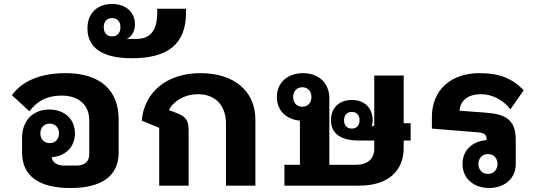

<svg xmlns="http://www.w3.org/2000/svg" viewBox="-20 -934 2705 966"><path d="M334 12C490 12 577 -47 577 -167V-333C577 -480 484 -566 310 -566C166 -566 83 -515 40 -455L128 -374C157 -412 201 -453 291 -453C376 -453 429 -406 429 -329V-157C429 -122 407 -101 365 -101H303C266 -101 245 -116 240 -143C308 -148 357 -193 357 -263C357 -337 302 -383 228 -383C144 -383 91 -325 91 -240V-167C91 -47 178 12 334 12ZM230 -214C203 -214 183 -233 183 -263C183 -293 203 -312 230 -312C257 -312 277 -293 277 -263C277 -233 257 -214 230 -214Z M643 -641C822 -641 916 -710 916 -871V-890H771V-871C771 -784 740 -738 664 -738H620V-740C639 -748 659 -773 659 -811C659 -870 616 -914 544 -914C472 -914 420 -870 420 -791C420 -691 499 -641 643 -641ZM544 -751C518 -751 502 -768 502 -797C502 -826 518 -843 544 -843C570 -843 586 -826 586 -797C586 -768 570 -751 544 -751Z M781 0H929V-280C929 -328 915 -348 867 -366L830 -380C852 -425 908 -460 976 -460C1071 -460 1117 -395 1117 -313V0H1265V-332C1265 -474 1160 -566 988 -566C822 -566 706 -473 693 -327L781 -291Z M1411 -105V0H1788C1928 0 2011 -70 2011 -190V-227H2046V-314H2011V-554H1863V-303C1858 -301 1853 -299 1849 -296C1853 -306 1855 -317 1855 -329C1855 -391 1814 -431 1750 -431C1686 -431 1645 -391 1645 -329C1645 -263 1694 -227 1785 -227H1863V-186C1863 -135 1829 -105 1772 -105H1637V-440C1637 -518 1581 -566 1505 -566C1429 -566 1373 -520 1373 -446C1373 -377 1421 -333 1489 -327V-105ZM1501 -397C1474 -397 1455 -416 1455 -446C1455 -476 1474 -495 1501 -495C1528 -495 1547 -476 1547 -446C1547 -416 1528 -397 1501 -397ZM1750 -287C1726 -287 1711 -303 1711 -329C1711 -355 1726 -371 1750 -371C1774 -371 1789 -355 1789 -329C1789 -303 1774 -287 1750 -287Z M2441 12C2517 12 2575 -35 2575 -109V-229C2575 -342 2513 -361 2413 -368L2292 -377C2296 -427 2332 -460 2401 -460C2457 -460 2513 -430 2548 -384L2615 -480C2559 -537 2497 -566 2392 -566C2250 -566 2153 -482 2153 -346V-287L2387 -268C2419 -265 2428 -255 2428 -234V-229C2358 -224 2307 -179 2307 -109C2307 -35 2365 12 2441 12ZM2435 -159C2463 -159 2483 -139 2483 -109C2483 -79 2463 -59 2435 -59C2407 -59 2387 -79 2387 -109C2387 -139 2407 -159 2435 -159Z"/></svg>

Font: IBM Plex Thai Looped
Style: Bold
Weight: 700
Designer: Mike Abbink, Paul van der Laan, Pieter van Rosmalen, Ben Mitchell, Mark Frömberg
Foundry: Bold Monday
Version: Version 1.0